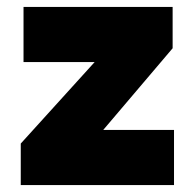

<svg xmlns="http://www.w3.org/2000/svg" viewBox="-20 -535 563 555"><path d="M40 0V-120L253.5 -355.5H48V-515H479V-395.5L278.5 -159.5H483V0Z"/></svg>

Font: Geologica Roman ExtraBold
Style: Regular
Weight: 800
Designer: Sindre Bremnes, Frode Helland
Foundry: Monokrom Skriftforlag AS
Version: Version 1.010;gftools[0.9.28]